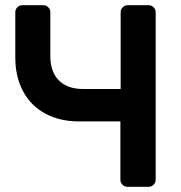

<svg xmlns="http://www.w3.org/2000/svg" viewBox="-20 -720 698 740"><path d="M300 -377H445V-673Q445 -684 453 -692Q461 -700 472 -700H553Q564 -700 572 -692Q580 -684 580 -673V-27Q580 -16 572 -8Q564 0 553 0H471Q460 0 452 -8Q444 -16 444 -27V-252H285Q211 -252 155 -282Q99 -312 69 -368Q39 -424 39 -498V-673Q39 -684 47 -692Q55 -700 66 -700H147Q158 -700 166 -692Q174 -684 174 -673V-503Q174 -443 207 -410Q240 -377 300 -377Z"/></svg>

Font: Hezaedrus Medium
Style: Regular
Weight: 500
Designer: Hubert & Fischer
Foundry: Hubert & Fischer
Version: Version 1.10;September 3, 2019;FontCreator 11.5.0.2425 64-bi